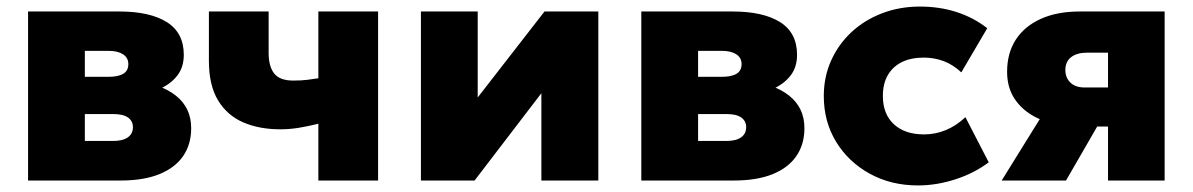

<svg xmlns="http://www.w3.org/2000/svg" viewBox="-20 -550 3634 585"><path d="M65.5 0V-515H343.5Q437 -515 488.5 -482.5Q540 -450 540 -383Q540 -345 520 -319.5Q500 -294 467.2 -279.5Q434.5 -265 394.5 -260L392 -301Q469.5 -295.5 516 -258.5Q562.5 -221.5 562.5 -159.5Q562.5 -110 537.8 -74.2Q513 -38.5 465.2 -19.2Q417.5 0 348 0ZM238.5 -120.5H324.5Q354 -120.5 369.5 -131.5Q385 -142.5 385 -162.5Q385 -181 370.2 -191.8Q355.5 -202.5 324.5 -202.5H223V-316H311.5Q340 -316 355.5 -325.2Q371 -334.5 371 -354.5Q371 -374 355 -384.5Q339 -395 311.5 -395H238.5Z M950 0V-173Q917.5 -165 889.8 -160.5Q862 -156 834 -156Q770 -156 721 -177.2Q672 -198.5 644.2 -244.5Q616.5 -290.5 616.5 -364.5V-515H798.5V-388.5Q798.5 -347.5 815.5 -326Q832.5 -304.5 873.5 -304.5Q898.5 -304.5 916.2 -306.8Q934 -309 950 -311.5V-515H1132V0Z M1262.5 0V-515H1435.5V-253L1639 -515H1803V0H1629.5V-266L1426 0Z M1934 0V-515H2212Q2305.5 -515 2357 -482.5Q2408.5 -450 2408.5 -383Q2408.5 -345 2388.5 -319.5Q2368.5 -294 2335.8 -279.5Q2303 -265 2263 -260L2260.5 -301Q2338 -295.5 2384.5 -258.5Q2431 -221.5 2431 -159.5Q2431 -110 2406.2 -74.2Q2381.5 -38.5 2333.8 -19.2Q2286 0 2216.5 0ZM2107 -120.5H2193Q2222.5 -120.5 2238 -131.5Q2253.5 -142.5 2253.5 -162.5Q2253.5 -181 2238.8 -191.8Q2224 -202.5 2193 -202.5H2091.5V-316H2180Q2208.5 -316 2224 -325.2Q2239.5 -334.5 2239.5 -354.5Q2239.5 -374 2223.5 -384.5Q2207.5 -395 2180 -395H2107Z M2777 15Q2695 15 2630 -20.8Q2565 -56.5 2527.5 -118Q2490 -179.5 2490 -257.5Q2490 -315.5 2512.2 -365.2Q2534.5 -415 2574.2 -452Q2614 -489 2667.5 -509.5Q2721 -530 2783 -530Q2843 -530 2894.8 -513.2Q2946.5 -496.5 2988 -464L2909 -329.5Q2884 -353 2855.2 -363.8Q2826.5 -374.5 2795 -374.5Q2755.5 -374.5 2727.8 -360.8Q2700 -347 2685 -321Q2670 -295 2670 -257.5Q2670 -202.5 2703.5 -171.5Q2737 -140.5 2795.5 -140.5Q2830.5 -140.5 2862.2 -153.8Q2894 -167 2921.5 -193L2992.5 -55.5Q2949 -22.5 2891.5 -3.8Q2834 15 2777 15Z M3032 0 3203.5 -276.5 3254 -167Q3196.5 -167 3150 -186.2Q3103.5 -205.5 3076 -242.2Q3048.5 -279 3048.5 -331Q3048.5 -388.5 3075.2 -429.5Q3102 -470.5 3151.8 -492.8Q3201.5 -515 3270 -515H3528.5V0H3356V-389.5H3292Q3261 -389.5 3243.5 -375.8Q3226 -362 3226 -337Q3226 -313 3241.5 -298.2Q3257 -283.5 3284 -283.5H3372V-164.5H3323L3228 0Z"/></svg>

Font: Geologica ExtraBold
Style: Regular
Weight: 800
Designer: Sindre Bremnes, Frode Helland
Foundry: Monokrom Skriftforlag AS
Version: Version 1.010;gftools[0.9.28]